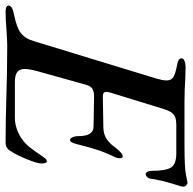

<svg xmlns="http://www.w3.org/2000/svg" viewBox="-62 -680 706 703"><g transform="rotate(90 291.5 -328.0)"><path d="M-40 -7Q-39 -20 -7 -26Q39 -35 59.5 -50Q80 -65 90 -98L228 -550Q234 -571 234 -584Q234 -602 221.5 -609.5Q209 -617 177 -623Q153 -627 153 -639Q153 -646 162.5 -650Q172 -654 188 -654L228 -653Q267 -650 311 -650H473Q554 -650 580 -655.5Q606 -661 609 -661Q614 -661 618.5 -656Q623 -651 623 -645Q623 -639 614 -612Q598 -560 594 -527Q593 -518 587.5 -513Q582 -508 577 -508Q572 -508 568.5 -514.5Q565 -521 565 -531Q565 -582 552.5 -601Q540 -620 502 -620H395Q371 -620 359 -610.5Q347 -601 339 -575L279 -380Q276 -370 276 -363Q276 -350 296 -351L408 -353Q432 -354 448.5 -365Q465 -376 480 -397Q487 -406 496 -415Q505 -424 511 -424Q519 -424 519 -413Q519 -406 516 -398Q497 -359 488 -330Q479 -303 467 -255Q461 -231 453 -231Q446 -231 442 -240Q438 -249 438 -258Q439 -317 403 -317L293 -319Q275 -319 265 -313Q255 -307 250 -290L200 -111Q192 -81 192 -66Q192 -46 203.5 -37.5Q215 -29 240 -29H370Q412 -29 450 -56Q466 -67 480 -85Q494 -103 512 -130Q516 -136 520.5 -141Q525 -146 530 -146Q538 -146 538 -125Q538 -111 522.5 -73Q507 -35 493 -14Q482 5 462 5Q381 5 286 2Q252 1 206.5 0Q161 -1 109 -1Q93 -1 73.5 0.5Q54 2 45 2Q15 5 -19 5Q-40 5 -40 -7Z"/></g></svg>

Font: EB Garamond Medium
Style: Italic
Weight: 500
Italic angle: -17.2°
Designer: Georg Duffner and Octavio Pardo
Foundry: Georg Duffner
Version: Version 1.000